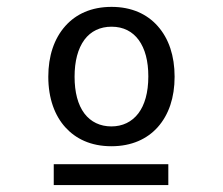

<svg xmlns="http://www.w3.org/2000/svg" viewBox="-20 -762 642 553"><path d="M300.8 -340.8C359.4 -340.8 403.8 -361.8 434.1 -395.5C466.3 -431.6 482.9 -481 482.9 -541C482.9 -601.1 466.3 -650.9 434.1 -687C403.8 -721.2 359.4 -742.2 301.3 -742.2C242.7 -742.2 198.7 -721.2 168.5 -687.5C135.7 -650.9 119.1 -600.6 119.1 -541C119.1 -477.5 138.2 -428.2 168.5 -395C197.3 -363.3 240.2 -340.8 300.8 -340.8ZM300.8 -397.9C268.6 -397.9 241.7 -410.6 223.1 -435.1C204.1 -460.4 194.8 -496.6 194.8 -541C194.8 -585.4 204.1 -621.6 223.1 -647.5C241.7 -672.4 268.6 -685.1 301.3 -685.1C335.9 -685.1 361.8 -670.9 379.4 -647C397.9 -621.6 407.2 -586.4 407.2 -542C407.2 -494.6 396.5 -459.5 378.9 -436C359.9 -410.6 332.5 -397.9 300.8 -397.9ZM134.8 -229H464.8V-289.1H134.8Z"/></svg>

Font: Hack
Style: Regular
Weight: 400
Monospace: yes
Designer: Christopher Simpkins
Foundry: Christopher Simpkins
Version: Version 2.010